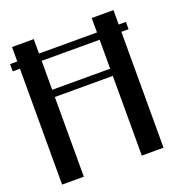

<svg xmlns="http://www.w3.org/2000/svg" viewBox="-140 -915 987 1038"><g transform="rotate(-20 354.0 -396.0)"><path d="M0 -666.5V-708.5H41.5V-791.5H166.5V-708.5H500V-791.5H625V-708.5H666.5V-666.5H625V0H500V-458.5H166.5V0H41.5V-666.5ZM500 -666.5H166.5V-500H500Z"/></g></svg>

Font: Gputeks
Style: Bold
Weight: 600
Width: 8
Version: Version 0.9